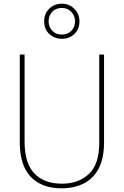

<svg xmlns="http://www.w3.org/2000/svg" viewBox="-20 -1009 669 1039"><path d="M543 -239Q543 -151 513.5 -96Q484 -41 432 -15.5Q380 10 314 10Q205 10 146 -52.5Q87 -115 87 -240V-714H113V-243Q113 -126 166 -70.5Q219 -15 315 -15Q405 -15 461 -67.5Q517 -120 517 -236V-714H543ZM315 -799Q276 -799 247.5 -824.5Q219 -850 219 -894Q219 -936 247 -962.5Q275 -989 315 -989Q354 -989 382 -961.5Q410 -934 410 -894Q410 -851 382.5 -825Q355 -799 315 -799ZM315 -822Q347 -822 366.5 -842.5Q386 -863 386 -894Q386 -924 365.5 -945Q345 -966 315 -966Q282 -966 262.5 -945Q243 -924 243 -894Q243 -864 262.5 -843Q282 -822 315 -822Z"/></svg>

Font: Noto Sans Tamil SemiCondensed Thin
Style: Regular
Weight: 100
Width: 4
Designer: Jelle Bosma - Monotype Design Team
Foundry: Monotype Imaging Inc.
Version: Version 2.004; ttfautohint (v1.8.4.7-5d5b)